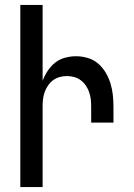

<svg xmlns="http://www.w3.org/2000/svg" viewBox="-20 -755 540 775"><path d="M62 0V-735H152V-429Q160 -450 172.5 -469Q185 -488 202.5 -502Q220 -516 242.5 -522Q265 -528 287 -528Q311 -528 334.5 -521Q358 -514 376 -498.5Q394 -483 406.5 -462Q419 -441 426 -418Q433 -395 435.5 -371.5Q438 -348 438 -324V-260H348V-324Q348 -339 346.5 -353.5Q345 -368 340 -382.5Q335 -397 326.5 -409.5Q318 -422 306 -431Q294 -440 279.5 -444Q265 -448 250 -448Q235 -448 220.5 -444Q206 -440 194 -431Q182 -422 173.5 -409.5Q165 -397 160 -382.5Q155 -368 153.5 -353.5Q152 -339 152 -324V0Z"/></svg>

Font: Iosevka Fixed Medium
Style: Regular
Weight: 500
Monospace: yes
Designer: Belleve Invis
Foundry: Belleve Invis
Version: Version 32.3.0